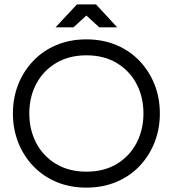

<svg xmlns="http://www.w3.org/2000/svg" viewBox="-20 -850 790 878"><path d="M375 8Q300 8 238 -18Q176 -44 131.5 -91Q87 -138 63 -199.5Q39 -261 39 -331Q39 -402 63 -463Q87 -524 131.5 -571Q176 -618 238 -644Q300 -670 375 -670Q450 -670 512 -644Q574 -618 618.5 -571Q663 -524 687 -463Q711 -402 711 -331Q711 -261 687 -199.5Q663 -138 618.5 -91Q574 -44 512 -18Q450 8 375 8ZM375 -65Q456 -65 514.5 -100.5Q573 -136 604.5 -196.5Q636 -257 636 -331Q636 -406 604.5 -466Q573 -526 514.5 -561.5Q456 -597 375 -597Q295 -597 236 -561.5Q177 -526 145.5 -466Q114 -406 114 -331Q114 -257 145.5 -196.5Q177 -136 236 -100.5Q295 -65 375 -65ZM234 -725 332 -830H419L516 -725H434L375 -779L316 -725Z"/></svg>

Font: Questrial
Style: Regular
Weight: 400
Designer: Joe Prince, Laura Meseguer
Foundry: Joe Prince, Laura Meseguer
Version: Version 2.000; ttfautohint (v1.8.3)